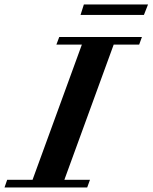

<svg xmlns="http://www.w3.org/2000/svg" viewBox="-78 -826 672 846"><path d="M276.9 -760.3 291.5 -806.2H574.2L556.2 -760.3ZM-58.1 0 -46.4 -33.7H65.4L282.7 -629.4H170.4L183.1 -663.1H547.4L535.2 -629.4H422.9L205.6 -33.7H318.4L306.2 0Z"/></svg>

Font: Elstob 10pt
Style: Bold Italic
Weight: 700
Italic angle: -20°
Designer: Peter S. Baker
Version: Version 1.015